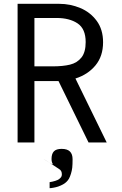

<svg xmlns="http://www.w3.org/2000/svg" viewBox="-20 -745 640 1004"><path d="M72 -725H290Q347.5 -725 400 -703Q452.5 -681 485.8 -635.8Q519 -590.5 519 -524Q519 -451 479.2 -403Q439.5 -355 374.5 -334.5L538 0H443L286 -321H280H160V0H72ZM428 -525Q428 -594.5 385.5 -622.8Q343 -651 276 -651H160V-398H255Q309 -398 346 -407Q383 -416 405.5 -443.8Q428 -471.5 428 -525ZM288.5 192Q295.5 186.5 299.5 181.2Q303.5 176 303.5 166.5Q303.5 157 300 150Q296.5 143 287 137.5Q177.5 66 219.5 93.8Q261.5 121.5 255.5 111.8Q249.5 102 249.5 86Q249.5 59.5 261.8 46.5Q274 33.5 302.5 33.5Q331.5 33.5 345.5 47Q359.5 60.5 359.5 87.5Q359.5 115.5 357.8 131.5Q356 147.5 351 163.5Q346 179.5 340.8 189Q335.5 198.5 327 206.5Q313.5 220 284 230.5Q273.5 234 260 236.5Q246.5 239 239.5 239V207.5Q254 205.5 268.8 200.8Q283.5 196 288.5 192Z"/></svg>

Font: JuliaMono
Style: Regular
Weight: 400
Monospace: yes
Designer: cormullion
Foundry: corm
Version: Version 0.055; ttfautohint (v1.8.4)